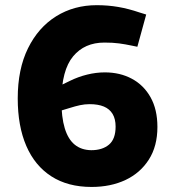

<svg xmlns="http://www.w3.org/2000/svg" viewBox="-20 -730 677 760"><path d="M342.3 10Q248.5 10 183.3 -32Q118.1 -73.9 84.1 -152.4Q50.2 -230.9 50.2 -340.5Q50.2 -456.5 90.9 -539Q131.6 -621.5 202.2 -665.5Q272.9 -709.5 362.8 -709.5Q407.3 -709.5 448 -702.5Q488.7 -695.5 532.7 -680.5L558.7 -672.5L523.7 -544.9L501.7 -549.4Q475.2 -555 451.2 -558.2Q427.1 -561.5 393.2 -561.5Q314.6 -561.5 269.3 -506.8Q224 -452.1 223 -333.4Q223 -266.3 236.3 -222.4Q249.6 -178.6 275.9 -157.3Q302.2 -136 341.3 -135.5Q385.4 -135.5 411.5 -157.6Q437.6 -179.7 437.6 -228.9Q437.6 -259 425.8 -278.8Q414 -298.6 391.2 -308.2Q368.4 -317.7 334.8 -317.7Q315.7 -317.7 296.9 -313.7Q278 -309.6 255.9 -302.6L209.4 -288.5L198.5 -381.5L256.9 -410Q289.5 -426 324.8 -434.7Q360.1 -443.5 395.1 -443.5Q455.1 -443.5 502.1 -418.2Q549.1 -392.9 576.1 -344.7Q603.1 -296.4 603.1 -227.5Q603.1 -151.5 569.3 -98.5Q535.6 -45.5 477 -17.7Q418.3 10 342.3 10Z"/></svg>

Font: REM Medium
Style: Regular
Weight: 500
Designer: Octavio Pardo
Foundry: Ashler Design
Version: Version 1.005;gftools[0.9.28]